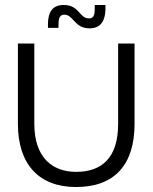

<svg xmlns="http://www.w3.org/2000/svg" viewBox="-20 -738 617 772"><path d="M286 14C441 14 521 -76 521 -240V-563H455V-240C455 -104 390 -47 286 -47C190 -47 118 -105 118 -240V-563H52V-240C52 -79 135 14 286 14ZM340 -624C394 -624 406 -667 404 -718H361C361 -683 361 -664 338 -664C298 -664 300 -718 236 -718C178 -718 171 -670 173 -626H215C215 -659 216 -679 239 -679C275 -679 279 -624 340 -624Z"/></svg>

Font: OSH Darker Grotesque Medium
Style: Regular
Weight: 500
Designer: Gabriel Lam
Foundry: TypeRant
Version: Version 1.000;Glyphs 3.1.1 (3148)